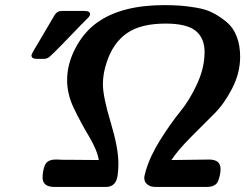

<svg xmlns="http://www.w3.org/2000/svg" viewBox="-20 -737 967 757"><path d="M104 -519Q104 -524.9 136.2 -577.1Q168.5 -631.3 194.8 -676.8Q204.6 -693.8 223.1 -693.8H313Q335 -693.8 335 -681.2Q335 -679.2 334.5 -677.5Q334 -675.8 332.5 -673.3Q331.1 -670.9 329.6 -669.4Q328.1 -668 325 -664.6Q321.8 -661.1 318.4 -658Q314.9 -654.8 309.6 -648.9Q304.2 -643.1 298.8 -638.2Q268.1 -606 227.1 -564Q184.1 -520 174.6 -512.5Q165 -504.9 152.8 -504.9H125Q104 -504.9 104 -519ZM147.9 -37.1Q147.9 -62 156.7 -85Q166.5 -107.9 198.7 -107.9H208L230 -106.9H265.6L369.6 -106Q362.8 -146 330.8 -199.5Q298.8 -252.9 271.7 -309.1Q244.6 -365.2 244.6 -420.9Q244.6 -484.9 277.8 -547.9Q311 -610.8 362.8 -647.9Q459 -716.8 627 -716.8Q661.1 -716.8 689.5 -714.8Q717.8 -712.9 755.4 -706.5Q793 -700.2 820.8 -685.5Q848.6 -670.9 874.3 -649.4Q899.9 -627.9 913.3 -593Q926.8 -558.1 926.8 -513.2Q926.8 -449.2 895.3 -388.2Q863.8 -327.1 824.2 -288.1Q784.7 -249 732.7 -196.5Q680.7 -144 655.8 -106L799.8 -107.9H804.7Q849.6 -107.9 849.6 -70.8Q849.6 -47.9 839.8 -22.9Q830.1 0 794.9 0H592.8Q574.7 0 564.2 -7.6Q553.7 -15.1 551.3 -22Q548.8 -28.8 548.8 -37.1Q548.8 -42 551.8 -52Q554.7 -62 554.7 -63Q571.8 -122.1 612.8 -187Q653.8 -252 690.9 -297.4Q728 -342.8 757.3 -406.5Q786.6 -470.2 786.6 -532.2Q786.6 -586.4 751.7 -615.2Q716.8 -644 632.8 -644Q534.7 -644 480.2 -606Q425.8 -567.9 400.9 -492.2Q385.7 -447.3 385.7 -405.8Q385.7 -356 416.3 -254.9Q446.8 -153.8 446.8 -92.8Q446.8 -36.6 434.8 -18.3Q422.9 0 397 0H194.8Q147.9 0 147.9 -37.1Z"/></svg>

Font: CMU Sans Serif
Style: BoldOblique
Weight: 700
Italic angle: -12°
Version: Version 0.7.0